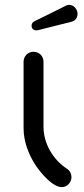

<svg xmlns="http://www.w3.org/2000/svg" viewBox="-20 -750 346 790"><path d="M77 -223C77 -170 96 -118 124 -74C147 -38 197 20 234 20C257 20 274 0 274 -21C274 -34 268 -48 255 -56C198 -93 159 -160 159 -228V-496C159 -519 141 -537 118 -537C95 -537 77 -519 77 -496ZM123 -663C114 -659 110 -653 110 -644C110 -631 120 -622 137 -626L276 -661C291 -665 299 -678 299 -693C299 -714 282 -730 265 -730C260 -730 256 -729 252 -727Z"/></svg>

Font: Fabada
Style: Regular
Weight: 400
Designer: deFharo
Foundry: deFharo.com
Version: Version 4.000 2011 initial release